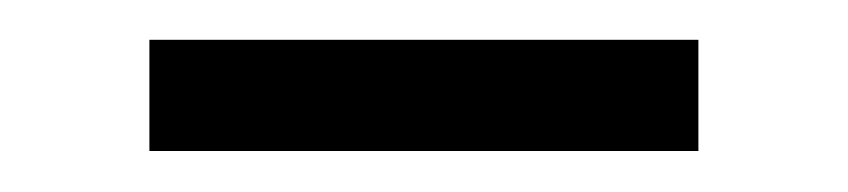

<svg xmlns="http://www.w3.org/2000/svg" viewBox="-20 -656 424 96"><path d="M54.7 -580.5V-636.1H329.2V-580.5Z"/></svg>

Font: Anek Bangla Medium
Style: Regular
Weight: 500
Designer: Sulekha Rajkumar (Bangla), Yesha Goshar (Latin)
Foundry: Ek Type
Version: Version 1.003